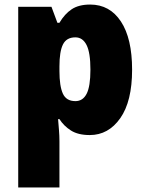

<svg xmlns="http://www.w3.org/2000/svg" viewBox="-20 -583 639 843"><path d="M376 -563Q462 -563 511 -488.5Q560 -414 560 -277Q560 -138 508 -64Q456 10 374 10Q323 10 291.5 -10Q260 -30 241 -60H235Q237 -35 239 -11Q241 13 241 37V240H60V-553H206L232 -483H241Q264 -522 295 -542.5Q326 -563 376 -563ZM311 -419Q272 -419 256.5 -388Q241 -357 241 -292V-271Q241 -205 256 -172Q271 -139 311 -139Q344 -139 360.5 -171.5Q377 -204 377 -277Q377 -352 360 -385.5Q343 -419 311 -419Z"/></svg>

Font: Noto Sans Myanmar UI SemiCondensed Black
Style: Regular
Weight: 900
Width: 4
Designer: Monotype Design Team
Foundry: Monotype Imaging Inc.
Version: Version 2.103; ttfautohint (v1.8.4.7-5d5b)